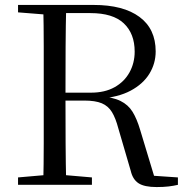

<svg xmlns="http://www.w3.org/2000/svg" viewBox="-20 -748 755 777"><path d="M53 0V-30L191 -42H213L352 -30V0ZM155 0Q157 -84 157 -168Q157 -252 157 -337V-391Q157 -476 157 -560.5Q157 -645 155 -728H248Q246 -645 245.5 -558Q245 -471 245 -366V-346Q245 -255 245.5 -169.5Q246 -84 248 0ZM614 9Q564 9 540.5 -6.5Q517 -22 509 -57L459 -228Q448 -270 433 -294.5Q418 -319 392 -330Q366 -341 321 -341H203V-373H348Q404 -373 443.5 -395Q483 -417 504 -455Q525 -493 525 -539Q525 -612 481 -653.5Q437 -695 346 -695H202V-728H359Q479 -728 544.5 -679.5Q610 -631 610 -540Q610 -491 584.5 -449.5Q559 -408 508.5 -381Q458 -354 382 -349V-359Q436 -355 467.5 -339.5Q499 -324 516.5 -295.5Q534 -267 547 -223L609 -18L568 -39L700 -30V0Q683 4 662.5 6.5Q642 9 614 9ZM53 -698V-728H202V-687H191Z"/></svg>

Font: Noto Serif JP
Style: Regular
Weight: 400
Designer: Ryoko NISHIZUKA  (kana & ideographs); Frank Grießhammer (Latin, Greek & Cyrillic); Wenlong ZHANG  (bopomofo); Sandoll Co
Foundry: Adobe
Version: Version 2.003-H1;hotconv 1.1.1;makeotfexe 2.6.0